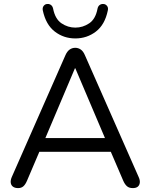

<svg xmlns="http://www.w3.org/2000/svg" viewBox="-20 -957 770 984"><path d="M73 7Q56 7 46.2 -0.5Q36.5 -8 35 -21Q33.5 -34 40.5 -50L315.5 -674.5Q324.5 -694.5 337.2 -703.2Q350 -712 365.5 -712Q381 -712 393.8 -703.2Q406.5 -694.5 415 -674.5L690.5 -50Q698 -34 696.5 -20.8Q695 -7.5 686 -0.2Q677 7 660.5 7Q641.5 7 630.5 -2.8Q619.5 -12.5 611.5 -31L538.5 -201L579 -179H150L191 -201L118.5 -31Q110 -11 99.5 -2Q89 7 73 7ZM364 -607 204.5 -230.5 180.5 -249.5H548.5L526 -230.5L366 -607ZM366 -760Q306.5 -760 260.8 -795.2Q215 -830.5 199.5 -903Q196.5 -917.5 203.8 -926.8Q211 -936 221.5 -936.5Q230.5 -937.5 236.8 -934.2Q243 -931 246.8 -925.8Q250.5 -920.5 252 -913.5Q262.5 -859.5 295.2 -837.5Q328 -815.5 366 -815.5Q404.5 -815.5 437.2 -837.5Q470 -859.5 480 -913.5Q481.5 -920.5 485.2 -925.8Q489 -931 495.5 -934.2Q502 -937.5 510.5 -936.5Q521 -936 528.5 -926.8Q536 -917.5 532.5 -903Q517.5 -830.5 471.5 -795.2Q425.5 -760 366 -760Z"/></svg>

Font: Nunito ExtraLight
Style: Regular
Weight: 200
Designer: Vernon Adams
Foundry: Vernon Adams
Version: Version 3.602;April 4, 2023;FontCreator 14.0.0.2856 64-bit